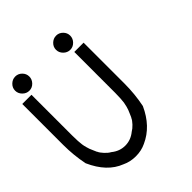

<svg xmlns="http://www.w3.org/2000/svg" viewBox="-220 -952 1107 1107"><g transform="rotate(-45 333.5 -399.0)"><path d="M375.8 -790.4Q393.3 -807.5 416.7 -807.5Q440 -807.5 457.1 -790.4Q474.2 -773.3 474.2 -750Q474.2 -726.7 457.1 -709.2Q440 -691.7 416.7 -691.7Q393.3 -691.7 375.8 -709.2Q358.3 -726.7 358.3 -750Q358.3 -773.3 375.8 -790.4ZM42.5 -790.4Q60 -807.5 83.3 -807.5Q106.7 -807.5 123.8 -790.4Q140.8 -773.3 140.8 -750Q140.8 -726.7 123.8 -709.2Q106.7 -691.7 83.3 -691.7Q60 -691.7 42.5 -709.2Q25 -726.7 25 -750Q25 -773.3 42.5 -790.4ZM333.3 -8.3Q295.8 10 250 10Q204.2 10 166.7 -8.3Q70.8 -45 16.7 -166.7Q0 -248.3 0 -333.3V-666.7H75V-333.3Q75 -309.2 76.2 -289.2Q77.5 -269.2 79.2 -257.5Q80.8 -245.8 85 -230.8Q89.2 -215.8 91.2 -210.4Q93.3 -205 100.4 -188.8Q107.5 -172.5 110 -166.7H110.8Q116.7 -152.5 133.8 -134.2Q150.8 -115.8 166.7 -107.5Q204.2 -76.7 250 -76.7Q295.8 -76.7 333.3 -107.5Q348.3 -115.8 365.4 -133.8Q382.5 -151.7 388.3 -166.7H389.2Q391.7 -172.5 398.8 -188.8Q405.8 -205 407.9 -210.4Q410 -215.8 414.2 -230.8Q418.3 -245.8 420 -257.5Q421.7 -269.2 422.9 -289.2Q424.2 -309.2 424.2 -333.3V-666.7H500V-333.3Q500 -248.3 483.3 -166.7Q431.7 -52.5 333.3 -8.3Z"/></g></svg>

Font: 0xA000-Mono
Style: Mono
Weight: 400
Version: Version 0.1